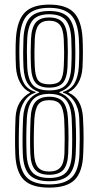

<svg xmlns="http://www.w3.org/2000/svg" viewBox="-20 -828 440 855"><path d="M199.2 7.5Q120.5 7.5 85.9 -27.5Q51.2 -62.5 48.2 -141.2Q46.8 -175.8 47 -215.2Q47.2 -254.8 49.2 -304.8Q51.5 -345.8 68.5 -372.6Q85.5 -399.5 113.2 -415V-417.8Q87.2 -428.5 70.4 -458.9Q53.5 -489.2 51 -529.5Q49.5 -559.8 49.4 -594.9Q49.2 -630 51 -658.5Q56.5 -738.2 91 -772.9Q125.5 -807.5 199.2 -807.5Q274.5 -807.5 308.6 -772.4Q342.8 -737.2 347.5 -658.8Q350.8 -602.2 347.5 -529.5Q345.2 -487 327.9 -457.6Q310.5 -428.2 285.5 -417.8V-415Q344.5 -389.8 349.5 -304.2Q352.5 -251.8 352.2 -212.4Q352 -173 350.5 -140.5Q347.5 -62.8 312.9 -27.6Q278.2 7.5 199.2 7.5ZM199.2 -6.8Q268.2 -6.8 299.6 -38Q331 -69.2 333.8 -141.5Q335 -172.5 335 -210.4Q335 -248.2 332.8 -302.8Q330.8 -345.5 310.9 -376.1Q291 -406.8 260.5 -415V-418.8Q295.8 -429.2 311.9 -457.5Q328 -485.8 331 -530Q334.5 -594.5 331 -657.8Q326.2 -732.5 294.5 -762.9Q262.8 -793.2 199.2 -793.2Q134.8 -793.2 103.5 -762.5Q72.2 -731.8 67.8 -657.5Q66.2 -630.8 66.1 -599.1Q66 -567.5 68 -530Q70.5 -485.5 86.6 -457.4Q102.8 -429.2 138.2 -418.8V-415Q107.5 -406.8 87.9 -376Q68.2 -345.2 66 -303.8Q63.8 -250.5 63.6 -211.6Q63.5 -172.8 64.8 -142.5Q67.8 -70.5 98.4 -38.6Q129 -6.8 199.2 -6.8ZM199.2 -21Q139.2 -21 111.8 -49Q84.2 -77 81.5 -142.8Q80.2 -173.5 80.4 -213.2Q80.5 -253 82.8 -301.5Q85.2 -349.8 104.4 -377.2Q123.5 -404.8 154.2 -415.8V-418.2Q123.2 -428 105.1 -453.6Q87 -479.2 84.5 -530.8Q83 -566 83.1 -597.1Q83.2 -628.2 84.5 -656.2Q87.5 -722.2 114.4 -750.6Q141.2 -779 199.2 -779Q259.5 -779 285.4 -749.8Q311.2 -720.5 314.2 -656.2Q315.5 -626.5 315.6 -597.5Q315.8 -568.5 314.2 -530.8Q312 -480.8 294.5 -454.6Q277 -428.5 244.5 -418.2V-415.8Q274.8 -405 294 -377.8Q313.2 -350.5 316.2 -301.8Q319 -247.2 318.8 -210Q318.5 -172.8 317 -142.5Q314.2 -78 287.4 -49.5Q260.5 -21 199.2 -21ZM199.2 -425.5Q251.5 -425.5 273.1 -450Q294.8 -474.5 297.5 -531.2Q299.2 -566.5 299 -596.1Q298.8 -625.8 297.5 -654Q294.8 -713.5 272 -739Q249.2 -764.5 199.2 -764.5Q149.2 -764.5 126.6 -739Q104 -713.5 101.2 -654.2Q99.8 -624.8 99.8 -596.5Q99.8 -568.2 101.2 -531.2Q104 -474.8 125.6 -450.1Q147.2 -425.5 199.2 -425.5ZM199.2 -437.8Q158.2 -437.8 139.2 -458.4Q120.2 -479 118 -532Q116.5 -565.2 116.6 -596.9Q116.8 -628.5 118 -653.8Q120.5 -705.5 139.4 -727.9Q158.2 -750.2 199.2 -750.2Q240.5 -750.2 259.4 -727.8Q278.2 -705.2 280.8 -654Q282 -625.5 282.1 -597.4Q282.2 -569.2 280.8 -532Q278.5 -480.2 260 -459Q241.5 -437.8 199.2 -437.8ZM199.2 -452.5Q235.2 -452.5 248.6 -469.2Q262 -486 264 -532.8Q265.8 -573.2 265.5 -598.5Q265.2 -623.8 264 -652.5Q261.8 -698.8 246.4 -717.2Q231 -735.8 199.2 -735.8Q167 -735.8 152 -716.6Q137 -697.5 134.8 -653Q133.5 -624 133.4 -596.9Q133.2 -569.8 134.8 -532Q136.8 -485.8 150.5 -469.1Q164.2 -452.5 199.2 -452.5ZM199.2 -35.5Q252.5 -35.5 275.2 -61.2Q298 -87 300.2 -143.2Q301.5 -171.5 301.5 -209.6Q301.5 -247.8 299.2 -301.2Q295.8 -359 272.2 -384.5Q248.8 -410 199.2 -410Q150.2 -410 126.8 -384.5Q103.2 -359 99.5 -300.2Q97.2 -255 97.1 -215.1Q97 -175.2 98.5 -143.2Q100.5 -88.2 122.8 -61.9Q145 -35.5 199.2 -35.5ZM199.2 -49.8Q156.5 -49.8 136.8 -71.5Q117 -93.2 115 -144.5Q113.8 -171 114 -212.4Q114.2 -253.8 116.2 -299.2Q118.5 -353.5 139 -375.4Q159.5 -397.2 199.2 -397.2Q242 -397.2 261 -374Q280 -350.8 282.8 -299.2Q285.2 -250.8 285.1 -211.8Q285 -172.8 283.8 -144.8Q281.5 -93.8 262.1 -71.8Q242.8 -49.8 199.2 -49.8ZM199.2 -64.2Q233.5 -64.2 249.2 -82.8Q265 -101.2 267 -144.8Q267.8 -167.8 268 -207.8Q268.2 -247.8 265.8 -298.2Q262.5 -344.5 248.1 -363.2Q233.8 -382 199.2 -382Q165.5 -382 151 -363.5Q136.5 -345 133 -298.5Q130.5 -250.2 130.5 -210.9Q130.5 -171.5 131.8 -144Q133.8 -101.5 149.2 -82.9Q164.8 -64.2 199.2 -64.2Z"/></svg>

Font: Big Shoulders Inline Display SemiBold
Style: Regular
Weight: 600
Designer: Patric King
Foundry: XO Type Co
Version: Version 1.000